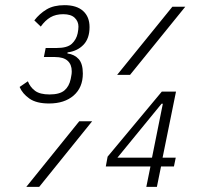

<svg xmlns="http://www.w3.org/2000/svg" viewBox="-20 -724 798 744"><path d="M199 -538Q241 -538 258.5 -554.5Q276 -571 281 -595Q284 -610 284 -621Q284 -641 269.5 -655Q255 -669 225 -669Q196 -669 175.5 -657Q155 -645 138 -621L113 -645Q133 -671 160.5 -687.5Q188 -704 230 -704Q277 -704 302 -681.5Q327 -659 327 -619Q327 -575 303.5 -550.5Q280 -526 242 -521L241 -517Q269 -513 285 -495Q301 -477 301 -439Q301 -385 265.5 -354Q230 -323 170 -323Q121 -323 94 -342Q67 -361 56 -387L88 -409Q97 -386 116 -372Q135 -358 172 -358Q211 -358 229.5 -373.5Q248 -389 254 -418Q256 -429 257 -434.5Q258 -440 258 -448Q258 -474 242 -488.5Q226 -503 193 -503H150L157 -538ZM648 -698H698L484 -434H434ZM287 -254H337L132 0H82ZM547 0 563 -79H390L397 -117L607 -369H662L610 -113H661L654 -79H604L588 0ZM611 -322H606L435 -113H569Z"/></svg>

Font: IBM Plex Sans Condensed Light
Style: Italic
Weight: 300
Width: 3
Italic angle: -11°
Designer: Mike Abbink, Paul van der Laan, Pieter van Rosmalen
Foundry: Bold Monday
Version: Version 1.3